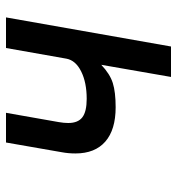

<svg xmlns="http://www.w3.org/2000/svg" viewBox="5 -595 590 640"><g transform="rotate(-90 300.0 -275.0)"><path d="M404 -232.5Q373.5 -203.5 343.2 -194Q313 -184.5 262.5 -184.5Q187.5 -184.5 148 -219Q108.5 -253.5 108.5 -318.5Q108.5 -342 112.5 -363.5L145 -550H244L213 -374Q210 -357 210 -342.5Q210 -310 229 -295.5Q248 -281 290.5 -281Q345 -281 382 -299.5Q419 -318 424.5 -349L460 -550H562L465 0H363.5Z"/></g></svg>

Font: JuliaMono SemiBoldItalic
Style: Regular
Weight: 600
Italic angle: -9°
Monospace: yes
Designer: cormullion
Foundry: corm
Version: Version 0.049; ttfautohint (v1.8.4)